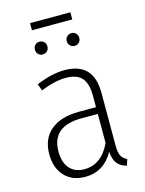

<svg xmlns="http://www.w3.org/2000/svg" viewBox="-122 -877 726 961"><g transform="rotate(-15 241.0 -396.5)"><path d="M424 -21 414 11Q382 3 365.5 -18Q349 -39 346 -79Q295 11 199 11Q131 11 92 -31.5Q53 -74 53 -145Q53 -225 105.5 -268.5Q158 -312 251 -312H340V-372Q340 -434 314.5 -463.5Q289 -493 231 -493Q174 -493 101 -463L88 -498Q169 -532 235 -532Q385 -532 385 -375V-103Q385 -66 394 -48Q403 -30 424 -21ZM340 -127V-277H256Q101 -277 101 -146Q101 -89 128.5 -58Q156 -27 204 -27Q294 -27 340 -127ZM184 -669Q184 -655 175 -645.5Q166 -636 151 -636Q137 -636 128 -645.5Q119 -655 119 -669Q119 -683 128 -692.5Q137 -702 151 -702Q166 -702 175 -692.5Q184 -683 184 -669ZM349 -669Q349 -655 340 -645.5Q331 -636 317 -636Q303 -636 293.5 -645.5Q284 -655 284 -669Q284 -683 293.5 -692.5Q303 -702 317 -702Q331 -702 340 -692.5Q349 -683 349 -669ZM339 -767H130V-804H339Z"/></g></svg>

Font: Fira Sans Condensed ExtraLight
Style: Regular
Weight: 275
Width: 3
Designer: Carrois Corporate & Edenspiekermann AG
Foundry: Carrois Corporate GbR & Edenspiekermann AG
Version: Version 4.203